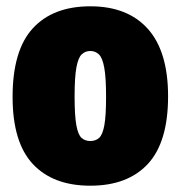

<svg xmlns="http://www.w3.org/2000/svg" viewBox="-20 -579 574 610"><path d="M267 11Q148.5 11 84.2 -58Q20 -127 20 -271Q20 -419 84.2 -489Q148.5 -559 267 -559Q385.5 -559 449.8 -487.2Q514 -415.5 514 -273Q514 -127.5 449.8 -58.2Q385.5 11 267 11ZM267 -131Q284 -131 295 -141Q306 -151 311.5 -181Q317 -211 317 -271Q317 -333 311.2 -364.2Q305.5 -395.5 294.2 -406.2Q283 -417 267 -417Q251 -417 239.8 -406.5Q228.5 -396 222.8 -365Q217 -334 217 -273Q217 -212 222.5 -181.5Q228 -151 239 -141Q250 -131 267 -131Z"/></svg>

Font: Encode Sans Cnd Black
Style: Regular
Weight: 900
Width: 3
Designer: Multiple Designers
Foundry: Impallari Type
Version: Version 3.002; ttfautohint (v1.8.3) -l 8 -r 50 -G 200 -x 14 